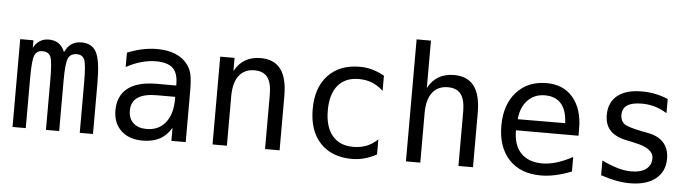

<svg xmlns="http://www.w3.org/2000/svg" viewBox="-43 -804 3586 989"><g transform="rotate(5 1750.0 -309.5)"><path d="M272.5 -407.2Q286.1 -436.5 307.1 -450.7Q328.1 -464.8 358.4 -464.8Q413.1 -464.8 435.5 -422.4Q458 -379.9 458 -262.7V0H389.6V-259.8Q389.6 -355.5 378.9 -378.9Q368.2 -402.3 339.8 -402.3Q307.6 -402.3 295.4 -377.4Q283.2 -352.5 283.2 -259.8V0H214.8V-259.8Q214.8 -356.4 203.6 -379.4Q192.4 -402.3 162.1 -402.3Q132.8 -402.3 121.6 -377.4Q110.4 -352.5 110.4 -259.8V0H42V-454.1H110.4V-415Q123 -439.5 143.1 -452.1Q163.1 -464.8 188.5 -464.8Q219.7 -464.8 240.2 -450.7Q260.7 -436.5 272.5 -407.2Z M768.6 -227.5Q703.1 -227.5 669.9 -205.1Q636.7 -182.6 636.7 -136.7Q636.7 -95.7 661.6 -72.8Q686.5 -49.8 730.5 -49.8Q792 -49.8 827.1 -92.8Q862.3 -135.7 863.3 -211.9V-227.5ZM937.5 -258.8V0H863.3V-67.4Q838.9 -26.4 802.7 -7.3Q766.6 11.7 714.8 11.7Q644.5 11.7 603.5 -27.3Q562.5 -66.4 562.5 -131.8Q562.5 -207 613.3 -246.6Q664.1 -286.1 762.7 -286.1H863.3V-297.9Q862.3 -352.5 835 -377Q807.6 -401.4 749 -401.4Q710.9 -401.4 671.9 -390.1Q632.8 -378.9 595.7 -358.4V-432.6Q636.7 -449.2 674.8 -457Q712.9 -464.8 749 -464.8Q804.7 -464.8 844.7 -448.2Q884.8 -431.6 909.2 -398.4Q924.8 -377.9 931.2 -348.1Q937.5 -318.4 937.5 -258.8Z M1422.9 -281.2V0H1347.7V-281.2Q1347.7 -341.8 1326.2 -370.6Q1304.7 -399.4 1258.8 -399.4Q1207 -399.4 1178.7 -362.8Q1150.4 -326.2 1150.4 -255.9V0H1076.2V-454.1H1150.4V-385.7Q1170.9 -424.8 1204.6 -444.8Q1238.3 -464.8 1285.2 -464.8Q1354.5 -464.8 1388.7 -419.4Q1422.9 -374 1422.9 -281.2Z M1924.8 -22.5Q1894.5 -5.9 1862.8 2.9Q1831.1 11.7 1797.9 11.7Q1693.4 11.7 1633.8 -51.3Q1574.2 -114.3 1574.2 -226.6Q1574.2 -337.9 1633.8 -401.4Q1693.4 -464.8 1797.9 -464.8Q1831.1 -464.8 1862.3 -456.1Q1893.6 -447.3 1924.8 -429.7V-351.6Q1895.5 -377.9 1865.7 -389.6Q1835.9 -401.4 1797.9 -401.4Q1727.5 -401.4 1689.9 -356Q1652.3 -310.5 1652.3 -226.6Q1652.3 -142.6 1690.4 -96.7Q1728.5 -50.8 1797.9 -50.8Q1836.9 -50.8 1867.7 -63Q1898.4 -75.2 1924.8 -100.6Z M2422.9 -281.2V0H2347.7V-281.2Q2347.7 -341.8 2326.2 -370.6Q2304.7 -399.4 2258.8 -399.4Q2207 -399.4 2178.7 -362.8Q2150.4 -326.2 2150.4 -255.9V0H2076.2V-630.9H2150.4V-385.7Q2170.9 -424.8 2204.6 -444.8Q2238.3 -464.8 2285.2 -464.8Q2354.5 -464.8 2388.7 -419.4Q2422.9 -374 2422.9 -281.2Z M2950.2 -245.1V-209H2627V-207Q2627 -131.8 2666 -91.3Q2705.1 -50.8 2775.4 -50.8Q2811.5 -50.8 2850.1 -62.5Q2888.7 -74.2 2932.6 -97.7V-22.5Q2890.6 -5.9 2851.1 2.9Q2811.5 11.7 2774.4 11.7Q2668.9 11.7 2609.4 -51.8Q2549.8 -115.2 2549.8 -226.6Q2549.8 -335 2607.9 -399.9Q2666 -464.8 2763.7 -464.8Q2850.6 -464.8 2900.4 -405.8Q2950.2 -346.7 2950.2 -245.1ZM2876 -267.6Q2874 -333 2844.7 -367.2Q2815.4 -401.4 2759.8 -401.4Q2707 -401.4 2671.9 -365.7Q2636.7 -330.1 2630.9 -266.6Z M3391.6 -437.5V-364.3Q3360.4 -383.8 3328.1 -393.1Q3295.9 -402.3 3261.7 -402.3Q3210.9 -402.3 3186 -385.7Q3161.1 -369.1 3161.1 -335.9Q3161.1 -305.7 3179.7 -290.5Q3198.2 -275.4 3272.5 -260.7L3302.7 -254.9Q3358.4 -245.1 3386.7 -213.4Q3415 -181.6 3415 -130.9Q3415 -64.5 3367.7 -26.4Q3320.3 11.7 3234.4 11.7Q3200.2 11.7 3163.6 4.9Q3127 -2 3084 -16.6V-92.8Q3126 -72.3 3164.1 -61Q3202.1 -49.8 3236.3 -49.8Q3286.1 -49.8 3313 -70.3Q3339.8 -90.8 3339.8 -126Q3339.8 -178.7 3240.2 -198.2L3237.3 -199.2L3210 -205.1Q3144.5 -216.8 3115.2 -247.1Q3085.9 -277.3 3085.9 -328.1Q3085.9 -393.6 3129.9 -429.2Q3173.8 -464.8 3255.9 -464.8Q3292 -464.8 3325.7 -458Q3359.4 -451.2 3391.6 -437.5Z"/></g></svg>

Font: BabelStone Pseudographica Colour
Style: Regular
Weight: 400
Designer: Andrew West
Foundry: BabelStone
Version: Version 16.0.0